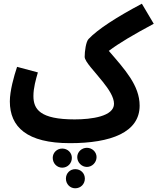

<svg xmlns="http://www.w3.org/2000/svg" viewBox="-20 -750 848 1034"><path d="M357 21C577 21 732 -37 732 -181C732 -290 652 -376 566 -476C620 -517 698 -563 808 -622L744 -730C608 -658 506 -592 457 -540C443 -526 436 -474 436 -444C436 -418 490 -365 534 -309C566 -269 594 -227 594 -191C594 -123 472 -107 382 -107C195 -107 160 -162 160 -233C160 -277 173 -322 184 -360L72 -390C55 -340 33 -260 33 -204C33 -66 125 21 357 21ZM448 46C420 46 396 68 396 96C396 125 420 149 448 149C476 149 500 125 500 96C500 68 476 46 448 46ZM315 50C287 50 264 72 264 100C264 130 287 153 315 153C344 153 367 130 367 100C367 72 344 50 315 50ZM385 161C357 161 335 183 335 212C335 241 357 264 385 264C415 264 437 241 437 212C437 183 415 161 385 161Z"/></svg>

Font: Noto Sans Arabic UI XCn
Style: Bold
Weight: 700
Width: 2
Designer: Monotype Design Team, Nadine Chahine and Nizar Qandah
Foundry: Monotype Imaging Inc.
Version: Version 2.010